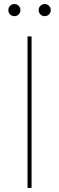

<svg xmlns="http://www.w3.org/2000/svg" viewBox="-20 -930 291 950"><path d="M72.5 -858.8Q63.8 -850 51.2 -850Q38.8 -850 30 -858.8Q21.2 -867.5 21.2 -880Q21.2 -892.5 30 -901.2Q38.8 -910 51.2 -910Q63.8 -910 72.5 -901.2Q81.2 -892.5 81.2 -880Q81.2 -867.5 72.5 -858.8ZM222.5 -858.8Q213.8 -850 201.2 -850Q188.8 -850 180 -858.8Q171.2 -867.5 171.2 -880Q171.2 -892.5 180 -901.2Q188.8 -910 201.2 -910Q213.8 -910 222.5 -901.2Q231.2 -892.5 231.2 -880Q231.2 -867.5 222.5 -858.8ZM116.2 0V-750H136.2V0Z"/></svg>

Font: Now Thin
Style: Regular
Weight: 250
Designer: Alfredo Marco Pradil
Foundry: Alfredo Marco Pradil
Version: Version 1.002;PS 001.002;hotconv 1.0.88;makeotf.lib2.5.64775